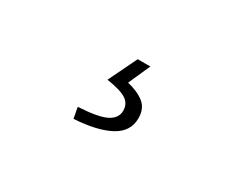

<svg xmlns="http://www.w3.org/2000/svg" viewBox="-49 -161 693 566"><g transform="rotate(30 297.0 121.5)"><path d="M219 245 212 208Q282 204 308 190Q334 176 334 151Q334 127 314.5 114.5Q295 102 248 95L295 -2H338L305 72Q342 81 363 98Q384 115 384 148Q384 193 341 216.5Q298 240 219 245Z"/></g></svg>

Font: Noto Sans SC Thin Light
Style: Regular
Weight: 300
Version: Version 2.004-H2;hotconv 1.0.118;makeotfexe 2.5.65603